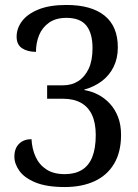

<svg xmlns="http://www.w3.org/2000/svg" viewBox="-20 -744 558 774"><path d="M241 10Q168 10 123 -8.5Q78 -27 58 -55.5Q38 -84 38 -112Q38 -146 57 -164.5Q76 -183 107 -183Q109 -144 123.5 -112Q138 -80 167 -61Q196 -42 241 -42Q282 -42 310 -59Q338 -76 352 -111Q366 -146 366 -200Q366 -248 351 -280.5Q336 -313 306.5 -329.5Q277 -346 233 -346H170V-400H233Q269 -400 295.5 -417Q322 -434 337.5 -467Q353 -500 353 -550Q353 -610 328 -641Q303 -672 248 -672Q205 -672 177.5 -652.5Q150 -633 137.5 -602Q125 -571 125 -535Q91 -535 69 -549.5Q47 -564 47 -596Q47 -630 69 -659Q91 -688 135.5 -706Q180 -724 248 -724Q348 -724 401.5 -681Q455 -638 455 -553Q455 -509 438 -474.5Q421 -440 390.5 -417Q360 -394 320 -383V-381Q350 -376 376.5 -362Q403 -348 423.5 -325.5Q444 -303 456 -272Q468 -241 468 -200Q468 -131 440 -84Q412 -37 361 -13.5Q310 10 241 10Z"/></svg>

Font: Noto Serif Condensed
Style: Regular
Weight: 400
Width: 3
Designer: Monotype Design Team
Foundry: Monotype Imaging Inc.
Version: Version 2.015